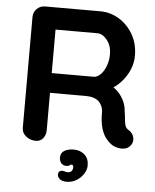

<svg xmlns="http://www.w3.org/2000/svg" viewBox="-59 -750 806 998"><g transform="rotate(5 343.5 -251.0)"><path d="M147 0Q119 0 97 -17.5Q75 -35 75 -61V-639Q75 -665 92.5 -682.5Q110 -700 136 -700H424Q476 -700 521.5 -672.5Q567 -645 595 -596.5Q623 -548 623 -485Q623 -447 607.5 -411Q592 -375 565.5 -346Q539 -317 506 -301L507 -324Q535 -309 553.5 -288.5Q572 -268 582.5 -244.5Q593 -221 595 -194Q599 -169 600.5 -150Q602 -131 606.5 -118Q611 -105 624 -98Q646 -85 651.5 -60.5Q657 -36 640 -17Q629 -4 612 -0.5Q595 3 578 -0.5Q561 -4 550 -10Q533 -20 516 -39.5Q499 -59 488.5 -92Q478 -125 478 -177Q478 -194 472 -208.5Q466 -223 455 -233.5Q444 -244 427 -249.5Q410 -255 387 -255H185L200 -278V-61Q200 -35 186 -17.5Q172 0 147 0ZM186 -358H419Q437 -358 454 -374.5Q471 -391 482 -419.5Q493 -448 493 -482Q493 -526 469.5 -555.5Q446 -585 419 -585H188L200 -617V-334ZM428 104Q428 126 414.5 147.5Q401 169 378 183.5Q355 198 326 198Q301 198 289.5 187Q278 176 278 166Q278 152 285 147.5Q292 143 299 143Q304 143 312.5 145.5Q321 148 329 148Q340 148 347 140.5Q354 133 354 120Q354 107 344 107Q337 107 334 111.5Q331 116 317 116Q301 116 291 105Q281 94 281 75Q281 51 300 39.5Q319 28 349 28Q383 28 405.5 48Q428 68 428 104Z"/></g></svg>

Font: zvoove
Style: Bold
Weight: 700
Designer: Vernon Adams (Nunito) & Andrew Paglinawan (Quicksand)
Foundry: zvoove
Version: Version 3.006